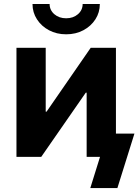

<svg xmlns="http://www.w3.org/2000/svg" viewBox="-20 -785 693 961"><path d="M560.3 0H413.7V-321.3H409.4L186.5 0H62.4V-545.9H208.8V-226H213L434.1 -545.9H560.3ZM311.2 -613.3Q263.5 -613.3 225.5 -633.5Q187.4 -653.6 165.1 -688.2Q142.7 -722.7 142.7 -765H228.3Q228.3 -734.4 252 -713.9Q275.7 -693.5 311.2 -693.5Q346.5 -693.5 370.1 -713.9Q393.7 -734.4 393.7 -765H479.7Q479.7 -722.7 457.5 -688.3Q435.3 -653.9 397.2 -633.6Q359.2 -613.3 311.2 -613.3ZM432 156.2 480.7 0H440.8V-116.4H652.9L567.6 156.2Z"/></svg>

Font: Inter Variable LoSnoCo
Style: Regular
Weight: 400
Designer: Rasmus Andersson
Foundry: rsms
Version: Version 4.000;git-a52131595; featfreeze: case,dlig,ss01,ss02